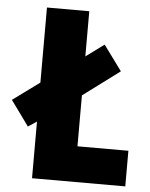

<svg xmlns="http://www.w3.org/2000/svg" viewBox="-75 -757 627 800"><g transform="rotate(5 238.5 -357.0)"><path d="M89 0V-237L53 -213L-23 -318L89 -400V-714H266V-525L342 -581L419 -476L266 -362V-149H479V0Z"/></g></svg>

Font: Noto Sans Myanmar Condensed Black
Style: Regular
Weight: 900
Width: 3
Designer: Monotype Design Team
Foundry: Monotype Imaging Inc.
Version: Version 2.107; ttfautohint (v1.8.4.7-5d5b)